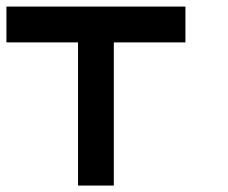

<svg xmlns="http://www.w3.org/2000/svg" viewBox="-20 -576 707 596"><path d="M333.3 -444.4V0H222.2V-444.4H0V-555.6H555.6V-444.4Z"/></svg>

Font: Pixeloid Sans
Style: Regular
Weight: 400
Designer: GGBotNet
Foundry: GGBotNet
Version: 0.5